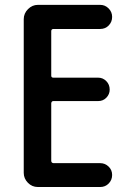

<svg xmlns="http://www.w3.org/2000/svg" viewBox="-20 -750 540 770"><path d="M131.8 0Q108.4 0 91.8 -17.1Q75.2 -34.2 75.2 -56.6V-672.9Q75.2 -696.3 92.3 -713.4Q109.4 -730.5 131.8 -730.5H381.8Q401.4 -730.5 415.5 -716.3Q429.7 -702.1 429.7 -682.1Q429.7 -662.1 416 -647.9Q402.3 -633.8 381.8 -633.8H194.3Q186.5 -633.8 185.5 -626V-446.3Q185.5 -438.5 194.3 -438.5H374Q392.6 -438.5 406.2 -424.8Q419.9 -411.1 419.9 -390.6Q419.9 -372.1 406.7 -358.4Q393.6 -344.7 374 -344.7H194.3Q186.5 -344.7 185.5 -335.9V-105.5Q185.5 -96.7 194.3 -95.7H381.8Q401.4 -95.7 415.5 -82Q429.7 -68.4 429.7 -48.3Q429.7 -28.3 416 -14.2Q402.3 0 381.8 0Z"/></svg>

Font: Rounded Mgen+ 2m medium
Style: Regular
Weight: 500
Designer: [Source Han Sans]
Ryoko NISHIZUKA  (kana & ideographs); Paul D. Hunt (Latin, Greek & Cyrillic); Wenlong ZHANG  (bopomofo
Version: Version 1.059.20150602